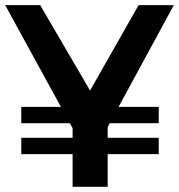

<svg xmlns="http://www.w3.org/2000/svg" viewBox="-20 -720 690 740"><path d="M649.9 -700.2 437 -308.1H591.8V-245.1H402.8L395 -230V-189H591.8V-126H395V0H259.8V-126H62V-189H259.8V-226.1L249 -245.1H62V-308.1H214.8L0 -700.2H134.8L327.1 -371.1L514.2 -700.2Z"/></svg>

Font: Montserrat-Arabic Medium
Style: Regular
Weight: 500
Designer: Mohamed Gaber
Foundry: Kief Type Foundry
Version: Version 5.008;PS 005.008;hotconv 1.0.88;makeotf.lib2.5.64775